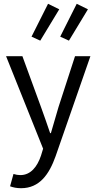

<svg xmlns="http://www.w3.org/2000/svg" viewBox="-20 -782 508 1011"><path d="M91 209C188 209 239 136 273 40L456 -486H375L288 -218C275 -175 261 -125 248 -81H244C228 -126 212 -176 196 -218L98 -486H12L207 1L196 37C176 97 141 140 87 140C75 140 63 138 51 134L33 199C49 205 68 209 91 209ZM192 -568 292 -733 233 -762 146 -589ZM343 -568 443 -733 384 -762 297 -589Z"/></svg>

Font: DAIFUKU Sans
Style: Regular
Weight: 400
Designer: Original font ‘Source Han Sans JP’ : Paul D. Hunt
Foundry: Daifuku
Version: Version 1.000